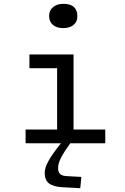

<svg xmlns="http://www.w3.org/2000/svg" viewBox="-20 -750 654 1005"><path d="M385 -665Q385 -636 365 -619.5Q345 -603 310 -603Q276 -603 256.5 -620Q237 -637 237 -667Q237 -695 257.5 -712.5Q278 -730 312 -730Q348 -730 366.5 -713.5Q385 -697 385 -665ZM114 0V-72H279V-393H134V-465H365V-72H531V0H348Q315 45 299.5 75.5Q284 106 284 129Q284 151 295 161Q306 171 330 172L406 176L400 235L306 230Q258 227 236 209.5Q214 192 214 155Q214 128 234 92Q254 56 299 0Z"/></svg>

Font: Intel One Mono
Style: Regular
Weight: 400
Monospace: yes
Designer: Fred Shallcrass
Foundry: Frere-Jones Type LLC
Version: Version 1.400;hotconv 1.1.0;makeotfexe 2.6.0;FJTRelease1.4